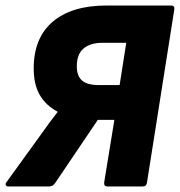

<svg xmlns="http://www.w3.org/2000/svg" viewBox="-38 -675 651 695"><path d="M-8 0Q-15 0 -17 -5Q-19 -10 -15 -15L113 -192Q127 -212 141 -231Q155 -250 170 -269V-271Q127 -294 105.5 -332Q84 -370 84 -427Q84 -538 153 -596.5Q222 -655 347 -655H581Q595 -655 593 -641L494 -14Q492 0 478 0H351Q338 0 339 -14L376 -241H316L162 -13Q153 0 140 0ZM320 -367H395L419 -520H332Q289 -520 264.5 -499.5Q240 -479 240 -435Q240 -400 259 -383.5Q278 -367 320 -367Z"/></svg>

Font: Sofia Sans Semi Condensed Black
Style: Italic
Weight: 900
Italic angle: -9°
Version: Version 4.100